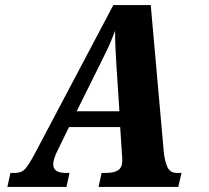

<svg xmlns="http://www.w3.org/2000/svg" viewBox="-20 -734 819 754"><path d="M9 0 21 -55H41Q64 -55 78.5 -70.5Q93 -86 118 -133L425 -714H572L623 -140Q626 -105 636.5 -80Q647 -55 674 -55H693L680 0H367L379 -55H399Q427 -55 443.5 -65.5Q460 -76 460 -102Q460 -108 460 -114.5Q460 -121 459 -127L452 -235H251L208 -147Q189 -110 189 -89Q189 -55 237 -55H253L241 0ZM369 -474 281 -297H449L438 -465Q435 -509 433.5 -543Q432 -577 432 -613Q423 -589 414.5 -569Q406 -549 395 -527Q384 -505 369 -474Z"/></svg>

Font: Noto Serif Condensed ExtraBold
Style: Italic
Weight: 800
Width: 3
Italic angle: -12°
Designer: Monotype Design Team
Foundry: Monotype Imaging Inc.
Version: Version 2.014; ttfautohint (v1.8.4.7-5d5b)